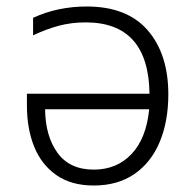

<svg xmlns="http://www.w3.org/2000/svg" viewBox="-20 -562 603 592"><path d="M247 -542Q372 -542 435.5 -468.5Q499 -395 499 -271Q499 -188 472.5 -124.5Q446 -61 394.5 -25.5Q343 10 269 10Q200 10 154 -22Q108 -54 85.5 -109.5Q63 -165 63 -237V-273H441Q438 -493 244 -493Q200 -493 161 -482.5Q122 -472 82 -453V-507Q121 -525 162.5 -533.5Q204 -542 247 -542ZM119 -225Q120 -142 157.5 -90.5Q195 -39 269 -39Q340 -39 385.5 -87Q431 -135 440 -225Z"/></svg>

Font: Noto Sans Mono SemiCondensed Light
Style: Regular
Weight: 300
Width: 4
Designer: Monotype Design Team
Foundry: Monotype Imaging Inc.
Version: Version 2.014; ttfautohint (v1.8.4.7-5d5b)